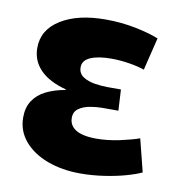

<svg xmlns="http://www.w3.org/2000/svg" viewBox="-66 -594 627 664"><g transform="rotate(10 247.0 -262.0)"><path d="M258.3 8Q194.2 8 142.4 -11.3Q90.7 -30.7 60.6 -66.2Q30.5 -101.8 30.5 -149Q30.5 -184 46.5 -208.2Q62.5 -232.3 91.5 -246.7Q120.5 -261 158.8 -267.7V-269.7Q98.5 -285.7 67.7 -317.5Q36.8 -349.3 36.8 -394.3Q36.8 -458 96.3 -494.8Q155.7 -531.7 253 -531.7Q308.3 -531.7 358.4 -521.6Q408.5 -511.5 440.7 -498.3L412.7 -383.8Q389.2 -391.8 357.6 -396.8Q326 -401.8 295.7 -401.8Q249.8 -401.8 222.9 -390Q196 -378.2 196 -354.3Q196 -332.3 213.7 -321Q231.5 -309.7 255.8 -306.1Q280.2 -302.5 299 -302.5H346.7L350.8 -228.7H294Q273.3 -228.7 250.7 -224.6Q228.2 -220.5 212.2 -209.3Q196.3 -198.2 196.3 -176.5Q196.3 -158.3 207.3 -145.6Q218.3 -132.8 239.7 -126.5Q261.2 -120.2 290.8 -120.2Q331.7 -120.2 373.3 -129.2Q415 -138.3 441.8 -147.7L470.7 -33Q450.8 -23.5 416.8 -13.9Q382.8 -4.3 341.3 1.8Q299.8 8 258.3 8Z"/></g></svg>

Font: Murecho Thin
Style: Regular
Weight: 100
Designer: Neil Summerour
Foundry: Positype
Version: Version 1.010